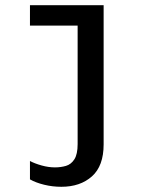

<svg xmlns="http://www.w3.org/2000/svg" viewBox="-20 -531 640 737"><path d="M215.5 186Q181.5 186 149.4 178.1Q117.2 170.2 95 157.5V87Q113.5 96.8 139.6 104.1Q165.8 111.5 190.8 111.5Q213.2 111.5 233.1 105.8Q253 100 265.5 80.5Q278 61 278 22V-432.8H95V-511H377.8V23.2Q377.8 106 332.9 146Q288 186 215.5 186Z"/></svg>

Font: Chivo Mono Medium
Style: Regular
Weight: 500
Monospace: yes
Designer: Hector Gatti
Foundry: Omnibus-Type
Version: Version 1.008